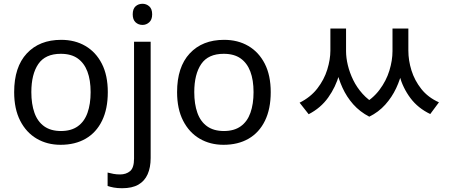

<svg xmlns="http://www.w3.org/2000/svg" viewBox="-20 -757 2428 1017"><path d="M551 -269Q551 -180 520.5 -117.5Q490 -55 434 -22.5Q378 10 301 10Q230 10 174.5 -22.5Q119 -55 87 -117.5Q55 -180 55 -269Q55 -402 122 -474Q189 -546 304 -546Q377 -546 432.5 -513.5Q488 -481 519.5 -419.5Q551 -358 551 -269ZM146 -269Q146 -206 162.5 -159.5Q179 -113 214 -88Q249 -63 303 -63Q357 -63 392 -88Q427 -113 443.5 -159.5Q460 -206 460 -269Q460 -333 443 -378Q426 -423 391.5 -447.5Q357 -472 302 -472Q220 -472 183 -418Q146 -364 146 -269Z M627 240Q602 240 583 236.5Q564 233 550 228V157Q565 161 581 164Q597 167 616 167Q648 167 669 149.5Q690 132 690 83V-536H778V80Q778 130 762 166Q746 202 713 221Q680 240 627 240ZM683 -681Q683 -710 698 -723.5Q713 -737 735 -737Q755 -737 770.5 -723.5Q786 -710 786 -681Q786 -653 770.5 -639Q755 -625 735 -625Q713 -625 698 -639Q683 -653 683 -681Z M1414 -269Q1414 -180 1383.5 -117.5Q1353 -55 1297 -22.5Q1241 10 1164 10Q1093 10 1037.5 -22.5Q982 -55 950 -117.5Q918 -180 918 -269Q918 -402 985 -474Q1052 -546 1167 -546Q1240 -546 1295.5 -513.5Q1351 -481 1382.5 -419.5Q1414 -358 1414 -269ZM1009 -269Q1009 -206 1025.5 -159.5Q1042 -113 1077 -88Q1112 -63 1166 -63Q1220 -63 1255 -88Q1290 -113 1306.5 -159.5Q1323 -206 1323 -269Q1323 -333 1306 -378Q1289 -423 1254.5 -447.5Q1220 -472 1165 -472Q1083 -472 1046 -418Q1009 -364 1009 -269Z M1730 -606H1795V-489Q1795 -427 1776.5 -361.5Q1758 -296 1718.5 -240.5Q1679 -185 1615 -152L1567 -213Q1625 -242 1661 -288.5Q1697 -335 1713.5 -388.5Q1730 -442 1730 -489ZM1751 -606H1813V-486Q1813 -451 1822.5 -411.5Q1832 -372 1851 -333Q1870 -294 1900.5 -260Q1931 -226 1973 -203L1936 -139Q1886 -165 1851 -204.5Q1816 -244 1794 -292.5Q1772 -341 1761.5 -390.5Q1751 -440 1751 -486ZM2059 -606H2122V-486Q2122 -439 2111.5 -388.5Q2101 -338 2078.5 -290Q2056 -242 2020.5 -202.5Q1985 -163 1936 -139L1898 -203Q1954 -233 1990 -281Q2026 -329 2042.5 -383Q2059 -437 2059 -486ZM2078 -606H2143V-489Q2143 -437 2159.5 -384Q2176 -331 2211.5 -286Q2247 -241 2305 -215L2259 -153Q2194 -184 2154 -237.5Q2114 -291 2096 -356.5Q2078 -422 2078 -489Z"/></svg>

Font: lkorean15
Style: Book
Weight: 400
Designer: Jelle Bosma - Monotype Design Team
Foundry: Monotype Imaging Inc.
Version: Version 2.003